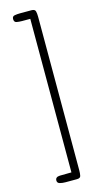

<svg xmlns="http://www.w3.org/2000/svg" viewBox="-118 -682 426 821"><g transform="rotate(-15 95.0 -272.0)"><path d="M63.5 102.1Q50.8 102.1 39.6 99.1Q28.3 96.2 28.3 85Q28.3 69.3 48.1 68.6Q67.9 67.9 99.6 67.9V-611.8H63.5Q50.8 -611.8 39.6 -613.8Q28.3 -615.7 28.3 -629.9Q28.3 -642.1 39.6 -644Q50.8 -646 63.5 -646H114.3Q129.4 -646 131.8 -636Q134.3 -626 134.3 -611.8V67.9Q134.3 82 132.1 92Q129.9 102.1 115.2 102.1Z"/></g></svg>

Font: Gruppo
Style: Regular
Weight: 400
Designer: Vernon Adams
Foundry: Vernon Adams
Version: Version 1.001; ttfautohint (v1.8.4.7-5d5b);gftools[0.9.28]